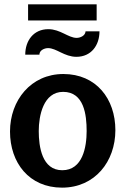

<svg xmlns="http://www.w3.org/2000/svg" viewBox="-20 -850 576 882"><path d="M109 -830V-756H424V-830ZM437 -706H373C372 -686 349 -676 332 -676C294 -676 257 -716 202 -716C134 -716 96 -663 96 -599H161C161 -619 184 -629 201 -629C239 -629 276 -589 331 -589C399 -589 437 -642 437 -706ZM265 12C416 12 510 -108 510 -252C510 -396 422 -510 271 -510C122 -510 26 -389 26 -246C26 -102 114 12 265 12ZM266 -68C173 -68 158 -176 158 -248C158 -318 179 -428 270 -428C366 -428 378 -323 378 -248C378 -175 360 -68 266 -68Z"/></svg>

Font: Rosario
Style: Bold
Weight: 700
Designer: Hector Gatti
Foundry: Omnibus Type
Version: Version 1.100